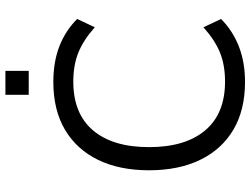

<svg xmlns="http://www.w3.org/2000/svg" viewBox="-130 -805 944 724"><g transform="rotate(-90 342.0 -443.0)"><path d="M394.9 8.9Q289.1 8.9 214.8 -35Q140.6 -79 101.2 -160.2Q61.9 -241.5 61.9 -353Q61.9 -464.5 101.2 -545.3Q140.6 -626 214.8 -670Q289.1 -713.9 394.9 -713.9Q470.5 -713.9 529.4 -691.1Q588.4 -668.2 632.5 -624L601.1 -557.6Q553 -600.3 505.8 -619.5Q458.6 -638.6 396.2 -638.6Q275.4 -638.6 212.3 -564.1Q149.2 -489.5 149.2 -353Q149.2 -216.5 212.3 -141.4Q275.4 -66.4 396.2 -66.4Q458.6 -66.4 505.8 -85.5Q553 -104.7 601.1 -147.9L632.5 -81.4Q588.4 -37.7 529.2 -14.4Q469.9 8.9 394.9 8.9ZM346.5 -806.7V-894.6H436.7V-806.7Z"/></g></svg>

Font: Mulish ExtraLight
Style: Regular
Weight: 200
Designer: Vernon Adams
Foundry: Vernon Adams
Version: Version 3.603